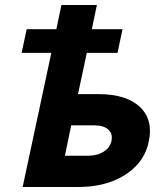

<svg xmlns="http://www.w3.org/2000/svg" viewBox="-20 -743 640 763"><path d="M70 0 184 -533H66L86 -627H204L224 -723H365L345 -627H467L447 -533H325L290 -369H371Q482 -369 536 -318Q590 -267 571 -180Q560 -125 521.5 -84.5Q483 -44 424.5 -22Q366 0 292 0ZM238 -124H328Q366 -124 391.5 -140Q417 -156 423 -183Q429 -212 410 -228.5Q391 -245 353 -245H263Z"/></svg>

Font: Geist Mono Black
Style: Italic
Weight: 900
Italic angle: -12°
Monospace: yes
Designer: Basement.studio, Andrés Briganti, Mateo Zaragoza
Foundry: Basement.studio, Vercel, Andrés Briganti, Guido Ferreyra, Mateo Zaragoza
Version: Version 1.500; ttfautohint (v1.8.4.7-5d5b)